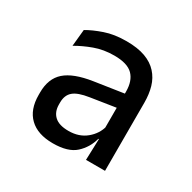

<svg xmlns="http://www.w3.org/2000/svg" viewBox="-88 -734 508 507"><g transform="rotate(30 166.0 -480.5)"><path d="M227 -321 229.5 -396 228.5 -400.5V-502V-530Q228.5 -562.5 211.5 -579.8Q194.5 -597 154.5 -597Q122 -597 94.8 -587Q67.5 -577 45.5 -564L50.5 -615Q70 -626.5 98.2 -636.2Q126.5 -646 163.5 -646Q197.5 -646 220.8 -637.5Q244 -629 258.2 -613.2Q272.5 -597.5 278.8 -576Q285 -554.5 285 -528.5V-321ZM129 -315Q82.5 -315 57.8 -338.8Q33 -362.5 33 -407V-414.5Q33 -457 58.5 -479.5Q84 -502 140 -510.5L236 -525L240 -482.5L153 -469Q119.5 -464 105.8 -452.2Q92 -440.5 92 -418V-412Q92 -389.5 105.8 -376.8Q119.5 -364 148.5 -364Q180.5 -364 202 -381.8Q223.5 -399.5 230 -425.5L238 -385.5H227.5Q219.5 -355.5 197.2 -335.2Q175 -315 129 -315Z"/></g></svg>

Font: Anek Odia Medium
Style: Regular
Weight: 400
Version: Version 1.003